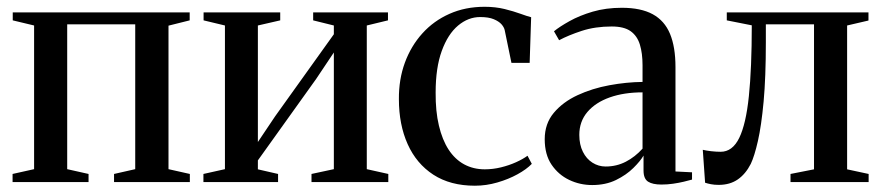

<svg xmlns="http://www.w3.org/2000/svg" viewBox="-20 -550 2662 580"><path d="M18 0V-24.5L83 -39V-473L18.5 -488.5V-512.5H553V-488.5L489 -472.5V-39L553.5 -24.5V0H324.5V-24.5L388.5 -39V-476.5H183V-39L247.5 -24.5V0Z M594.5 0V-24.5L659.5 -39V-473L595 -488.5V-512.5H826.5V-488.5L759 -473V-121L811 -198.5L988.5 -446.5V-473L926 -488.5V-512.5H1152V-488.5L1088 -473V-39L1153 -24.5V0H921V-24.5L988.5 -39V-391.5L935 -311.5L759 -65.5V-38.5L820 -24.5V0Z M1414.5 11Q1340.5 11 1289.2 -22.2Q1238 -55.5 1211.5 -114.5Q1185 -173.5 1185 -250.5Q1184.5 -310 1203 -360.5Q1221.5 -411 1255.8 -449Q1290 -487 1337.8 -508.2Q1385.5 -529.5 1444 -529.5Q1476.5 -529.5 1504 -522.8Q1531.5 -516 1552 -508.5Q1572.5 -501 1584.5 -498L1580 -360H1525L1504.5 -459.5Q1502.5 -468 1494.8 -476.8Q1487 -485.5 1471.5 -492Q1456 -498.5 1430.5 -498.5Q1394.5 -498.5 1363.8 -472.8Q1333 -447 1314.5 -396.2Q1296 -345.5 1296 -270.5Q1295.5 -214 1305.8 -170.8Q1316 -127.5 1335.2 -98Q1354.5 -68.5 1382.2 -53.5Q1410 -38.5 1444.5 -38.5Q1469 -38.5 1493.5 -44.5Q1518 -50.5 1539 -60Q1560 -69.5 1573.5 -79.5L1586.5 -55Q1570.5 -38.5 1543.2 -23.5Q1516 -8.5 1482.5 1.2Q1449 11 1414.5 11Z M1769 9Q1732 9 1699.5 -6.5Q1667 -22 1646.2 -52.5Q1625.5 -83 1625.5 -129.5Q1625.5 -176.5 1653 -209.2Q1680.5 -242 1724.8 -262.5Q1769 -283 1820.8 -292.5Q1872.5 -302 1921 -302.5V-353Q1921 -389 1913 -415.2Q1905 -441.5 1885 -455.8Q1865 -470 1828 -470Q1778 -470 1737.5 -456.8Q1697 -443.5 1669 -428.5L1653.5 -455.5Q1670.5 -469.5 1700.5 -486.2Q1730.5 -503 1770.5 -514.8Q1810.5 -526.5 1858.5 -526.5Q1916 -526.5 1951.8 -507Q1987.5 -487.5 2004 -447.8Q2020.5 -408 2020.5 -347.5V-32L2070.5 -29.5V-7.5Q2060 -4.5 2045.2 -1Q2030.5 2.5 2013.2 5Q1996 7.5 1978 7.5Q1951.5 7.5 1937.8 -1.2Q1924 -10 1924 -35V-80Q1914.5 -63.5 1893.2 -42.5Q1872 -21.5 1840.8 -6.2Q1809.5 9 1769 9ZM1809.5 -47Q1842.5 -47 1870.5 -61.5Q1898.5 -76 1921 -101V-271Q1865 -271 1822 -255.8Q1779 -240.5 1754.5 -211.8Q1730 -183 1730 -142.5Q1730 -113 1740.8 -91.5Q1751.5 -70 1769.8 -58.5Q1788 -47 1809.5 -47Z M2151 8.5Q2138 8.5 2127.8 6.5Q2117.5 4.5 2110 2L2103 -97.5Q2113 -95 2128.5 -93.2Q2144 -91.5 2157 -91.5Q2192.5 -91.5 2213 -133.2Q2233.5 -175 2242.2 -259.5Q2251 -344 2251 -473.5L2175.5 -488.5V-512.5H2603.5V-488L2539 -473V-38.5L2604 -24.5V0H2368V-24.5L2439 -38.5V-476.5H2293.5V-422.5Q2293.5 -317 2286.8 -243.5Q2280 -170 2269.5 -124Q2259 -78 2248 -55Q2232.5 -24.5 2208.8 -8Q2185 8.5 2151 8.5Z"/></svg>

Font: Merriweather 120pt
Style: Regular
Weight: 400
Version: Version 2.100